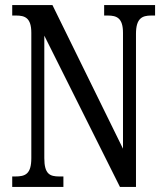

<svg xmlns="http://www.w3.org/2000/svg" viewBox="-20 -734 648 754"><path d="M28 0H229V-41H213C176 -41 154 -50 154 -113V-594L451 0H514V-601C514 -662 538 -673 574 -673H589V-714H389V-673H403C439 -673 463 -663 463 -605V-150L186 -714H28V-673H43C78 -673 103 -664 103 -605V-113C103 -50 79 -41 40 -41H28Z"/></svg>

Font: Noto Serif Myanmar ExtCond
Style: Regular
Weight: 400
Width: 2
Designer: Ben Mitchell and the Monotype Design Team
Foundry: Monotype Imaging Inc.
Version: Version 2.106